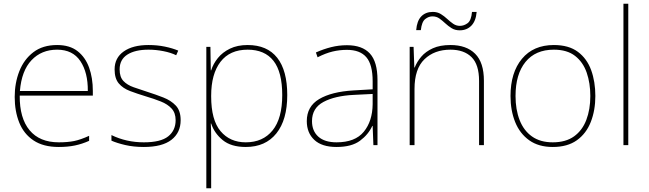

<svg xmlns="http://www.w3.org/2000/svg" viewBox="-20 -780 3487 1032"><path d="M287 -538Q355 -538 397 -505Q439 -472 459 -416.5Q479 -361 479 -291V-266H86Q85 -145 139 -80Q193 -15 296 -15Q344 -15 378.5 -22Q413 -29 459 -50V-23Q421 -6 382.5 2Q344 10 296 10Q213 10 160.5 -25Q108 -60 83.5 -121Q59 -182 59 -259Q59 -334 84 -397.5Q109 -461 159.5 -499.5Q210 -538 287 -538ZM287 -513Q203 -513 149.5 -456.5Q96 -400 87 -291H452Q453 -390 412 -451.5Q371 -513 287 -513Z M951 -134Q951 -67 901.5 -28.5Q852 10 753 10Q698 10 653 -0.5Q608 -11 579 -24V-54Q659 -15 753 -15Q844 -15 884 -47Q924 -79 924 -134Q924 -173 902.5 -196.5Q881 -220 844.5 -234.5Q808 -249 764 -262Q718 -276 679.5 -290.5Q641 -305 618.5 -331.5Q596 -358 596 -407Q596 -469 645 -503.5Q694 -538 778 -538Q825 -538 866 -529.5Q907 -521 938 -508L927 -483Q899 -497 858.5 -505Q818 -513 778 -513Q706 -513 664.5 -486.5Q623 -460 623 -407Q623 -366 643.5 -344.5Q664 -323 698.5 -311Q733 -299 773 -286Q817 -272 858 -256Q899 -240 925 -212.5Q951 -185 951 -134Z M1311 -538Q1416 -538 1470 -469.5Q1524 -401 1524 -269Q1524 -136 1465.5 -63Q1407 10 1301 10Q1222 10 1177 -27Q1132 -64 1115 -116H1113Q1115 -82 1115 -49.5Q1115 -17 1115 15V232H1089V-528H1111L1113 -402H1115Q1126 -437 1151 -468Q1176 -499 1216 -518.5Q1256 -538 1311 -538ZM1311 -513Q1215 -513 1165 -447.5Q1115 -382 1115 -265V-262Q1115 -135 1165.5 -75Q1216 -15 1301 -15Q1393 -15 1445 -79Q1497 -143 1497 -269Q1497 -393 1450 -453Q1403 -513 1311 -513Z M1845 -537Q1927 -537 1968 -492.5Q2009 -448 2009 -350V0H1987L1983 -103H1981Q1960 -57 1915 -23.5Q1870 10 1789 10Q1710 10 1669.5 -28Q1629 -66 1629 -129Q1629 -208 1695.5 -247.5Q1762 -287 1880 -294L1983 -300V-343Q1983 -433 1949 -472.5Q1915 -512 1845 -512Q1805 -512 1767.5 -503Q1730 -494 1687 -472L1678 -498Q1718 -516 1759.5 -526.5Q1801 -537 1845 -537ZM1882 -270Q1780 -265 1718.5 -232Q1657 -199 1657 -129Q1657 -76 1691 -45.5Q1725 -15 1789 -15Q1889 -15 1935.5 -72Q1982 -129 1983 -220V-275Z M2401 -538Q2487 -538 2534 -491Q2581 -444 2581 -346V0H2555V-345Q2555 -433 2514.5 -473Q2474 -513 2401 -513Q2315 -513 2261.5 -461.5Q2208 -410 2208 -302V0H2182V-528H2203L2207 -417H2209Q2221 -448 2244.5 -475.5Q2268 -503 2306.5 -520.5Q2345 -538 2401 -538ZM2217 -618Q2221 -668 2244.5 -692Q2268 -716 2306 -716Q2331 -716 2349.5 -704.5Q2368 -693 2383.5 -678.5Q2399 -664 2415.5 -652.5Q2432 -641 2452 -641Q2474 -641 2493.5 -655.5Q2513 -670 2517 -716H2542Q2538 -667 2513.5 -642Q2489 -617 2451 -617Q2426 -617 2407.5 -628.5Q2389 -640 2373.5 -654.5Q2358 -669 2342 -680.5Q2326 -692 2304 -692Q2284 -692 2265.5 -677.5Q2247 -663 2242 -618Z M3180 -264Q3180 -187 3155.5 -124.5Q3131 -62 3080.5 -26Q3030 10 2951 10Q2875 10 2824.5 -26Q2774 -62 2749 -124Q2724 -186 2724 -264Q2724 -390 2785.5 -464Q2847 -538 2957 -538Q3037 -538 3086 -501.5Q3135 -465 3157.5 -403Q3180 -341 3180 -264ZM2751 -264Q2751 -191 2773 -134.5Q2795 -78 2839.5 -46.5Q2884 -15 2951 -15Q3021 -15 3065.5 -47Q3110 -79 3131.5 -135.5Q3153 -192 3153 -264Q3153 -333 3133.5 -389.5Q3114 -446 3071 -479.5Q3028 -513 2957 -513Q2858 -513 2804.5 -447Q2751 -381 2751 -264Z M3357 0H3331V-760H3357Z"/></svg>

Font: Noto Sans Syriac Western Thin
Style: Regular
Weight: 100
Designer: Patrick Giasson and the Monotype Design Team
Foundry: Monotype Imaging Inc.
Version: Version 3.000; ttfautohint (v1.8.4.7-5d5b)